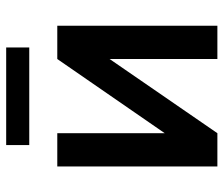

<svg xmlns="http://www.w3.org/2000/svg" viewBox="-70 -640 710 609"><g transform="rotate(-90 284.5 -335.0)"><path d="M402.3 -507.8H507.8V0H402.3V-341.8L167 0H61.5V-507.8H167V-167ZM129.4 -596.7V-669.9H439V-596.7Z"/></g></svg>

Font: Giphurs Medium
Style: Regular
Weight: 500
Version: Version 0.920; ttfautohint (v1.8.4.7-5d5b)